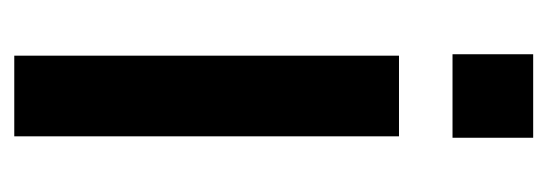

<svg xmlns="http://www.w3.org/2000/svg" viewBox="-269 -498 767 269"><g transform="rotate(90 114.5 -363.5)"><path d="M58 0H171V-539H58ZM56 -614H173V-727H56Z"/></g></svg>

Font: Ronzino Medium
Style: Regular
Weight: 500
Designer: Nunzio Mazzaferro
Foundry: Collletttivo
Version: Version 1.000;Glyphs 3.3 (3337)